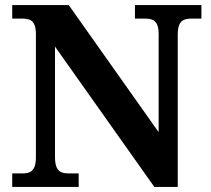

<svg xmlns="http://www.w3.org/2000/svg" viewBox="-20 -734 828 754"><path d="M28 0V-53H70Q84.3 -53 95.8 -57.5Q107.3 -62 114.2 -76Q121 -90 121 -118V-600Q121 -626.9 113.8 -639.9Q106.7 -652.9 95.2 -657Q83.7 -661 70 -661H28V-714H250L603 -215V-600Q603 -626.9 595.8 -639.9Q588.7 -652.9 577.2 -657Q565.7 -661 552 -661H510V-714H771V-661H729Q715.3 -661 703.5 -656.5Q691.7 -652 684.8 -638.4Q678 -624.9 678 -596V0H586L196 -551V-118Q196 -90 202.8 -76Q209.7 -62 221.5 -57.5Q233.3 -53 247 -53H289V0Z"/></svg>

Font: Noto Serif Gujarati
Style: Regular
Weight: 400
Designer: Universal Thirst, Indian Type Foundry and the Monotype Design Team
Foundry: Monotype Imaging Inc.
Version: Version 2.102